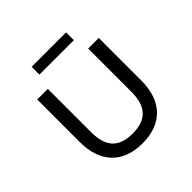

<svg xmlns="http://www.w3.org/2000/svg" viewBox="-168 -772 922 922"><g transform="rotate(-45 293.5 -310.5)"><path d="M428 -499V-206C428 -105 384 -59 291 -59C197 -59 154 -105 154 -206V-499H82V-210C82 -71 158 8 291 8C424 8 500 -71 500 -210V-499H428ZM174 -576H408V-629H174V-576Z"/></g></svg>

Font: Maven Pro
Style: Regular
Weight: 400
Designer: Joe Prince
Foundry: Joe Prince
Version: Version 1.003